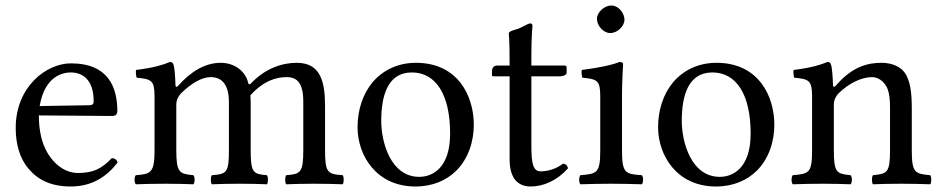

<svg xmlns="http://www.w3.org/2000/svg" viewBox="-20 -667 3414 697"><path d="M386 -93C349 -55 320 -39 262 -39C226 -39 184 -60 153 -111C133 -144 121 -190 121 -248L387 -246C399 -246 406 -252 406 -263C406 -347 376 -437 237 -437C150 -437 37 -354 37 -202C37 -146 51 -92 84 -54C118 -14 165 10 237 10C313 10 367 -25 407 -77C404 -87 398 -92 386 -93ZM124 -282C143 -395 213 -404 237 -404C275 -404 320 -383 320 -299C320 -290 316 -285 305 -285Z M617 -358C616 -388 614 -424 609 -434C607 -439 605 -442 597 -442C569 -431 543 -422 474 -413C472 -407 474 -391 476 -385C530 -380 541 -375 541 -317V-122C541 -40 528 -35 473 -31C467 -25 467 -4 473 2C503 1 541 0 581 0C621 0 652 1 682 2C688 -4 688 -25 682 -31C631 -36 620 -40 620 -122V-286C620 -307 629 -319 637 -328C677 -367 714 -387 745 -387C783 -387 811 -363 811 -296V-122C811 -40 803 -35 749 -31C744 -25 744 -4 749 2C774 1 811 0 851 0C891 0 924 1 949 2C954 -4 954 -25 949 -31C899 -35 890 -40 890 -122V-281C890 -295 890 -309 889 -321C937 -374 982 -387 1021 -387C1059 -387 1081 -365 1081 -298V-122C1081 -40 1071 -35 1019 -31C1014 -25 1014 -4 1019 2C1044 1 1081 0 1121 0C1161 0 1196 1 1224 2C1229 -4 1229 -25 1224 -31C1169 -35 1160 -40 1160 -122V-280C1160 -369 1145 -439 1057 -439C1006 -439 944 -420 892 -365C889 -362 883 -357 881 -366C872 -407 833 -439 781 -439C723 -439 671 -405 629 -358C624 -353 618 -346 617 -358Z M1278 -205C1278 -103 1346 10 1488 10C1552 10 1601 -13 1635 -46C1680 -90 1700 -153 1700 -214C1700 -318 1643 -439 1490 -439C1424 -439 1370 -412 1333 -369C1297 -326 1278 -268 1278 -205ZM1475 -404C1561 -404 1614 -326 1614 -182C1614 -56 1549 -25 1502 -25C1398 -25 1364 -151 1364 -228C1364 -315 1385 -404 1475 -404Z M1784 -429C1770 -429 1766 -417 1766 -409V-396C1766 -391 1767 -390 1771 -390H1830V-89C1830 -18 1861 10 1907 10C1953 10 2003 -12 2042 -56C2040 -66 2034 -72 2024 -73C1998 -53 1968 -45 1942 -45C1915 -45 1909 -75 1909 -137V-390H2013C2023 -390 2037 -394 2037 -403V-423C2037 -427 2034 -429 2029 -429H1909V-468C1909 -533 1913 -573 1913 -573C1913 -579 1910 -582 1905 -582C1901 -582 1892 -578 1883 -573C1872 -567 1862 -562 1849 -559C1837 -555 1827 -552 1827 -545C1827 -533 1830 -540 1830 -429Z M2238 -122V-321C2238 -371 2242 -435 2242 -435C2242 -439 2237 -442 2229 -442C2201 -431 2161 -422 2092 -413C2090 -407 2092 -391 2094 -385C2149 -380 2159 -374 2159 -317V-122C2159 -39 2148 -36 2087 -31C2081 -25 2081 -4 2087 2C2120 1 2159 0 2199 0C2239 0 2277 1 2310 2C2316 -4 2316 -25 2310 -31C2249 -35 2238 -39 2238 -122ZM2147 -599C2147 -573 2171 -547 2195 -547C2223 -547 2247 -574 2247 -595C2247 -619 2226 -647 2199 -647C2175 -647 2147 -623 2147 -599Z M2369 -205C2369 -103 2437 10 2579 10C2643 10 2692 -13 2726 -46C2771 -90 2791 -153 2791 -214C2791 -318 2734 -439 2581 -439C2515 -439 2461 -412 2424 -369C2388 -326 2369 -268 2369 -205ZM2566 -404C2652 -404 2705 -326 2705 -182C2705 -56 2640 -25 2593 -25C2489 -25 2455 -151 2455 -228C2455 -315 2476 -404 2566 -404Z M3016 -358C3010 -351 3004 -349 3004 -358C3003 -385 3001 -424 2996 -434C2994 -439 2992 -442 2984 -442C2956 -431 2930 -422 2861 -413C2859 -407 2861 -391 2863 -385C2917 -380 2928 -375 2928 -317V-122C2928 -40 2918 -36 2858 -31C2852 -25 2852 -4 2858 2C2888 1 2928 0 2968 0C3008 0 3038 1 3068 2C3074 -4 3074 -25 3068 -31C3017 -36 3007 -40 3007 -122V-286C3007 -307 3016 -319 3024 -328C3062 -365 3107 -387 3146 -387C3166 -387 3187 -374 3199 -351C3209 -331 3211 -304 3211 -274V-122C3211 -40 3201 -36 3149 -31C3144 -25 3144 -4 3149 2C3179 1 3211 0 3251 0C3291 0 3327 1 3357 2C3362 -4 3362 -25 3357 -31C3301 -36 3290 -40 3290 -122V-271C3290 -326 3286 -374 3263 -405C3246 -427 3215 -439 3180 -439C3131 -439 3075 -426 3016 -358Z"/></svg>

Font: Libertinus Math
Style: Regular
Weight: 400
Designer: Philipp H. Poll, Khaled Hosny
Foundry: Caleb Maclennan
Version: Version 7.050;RELEASE